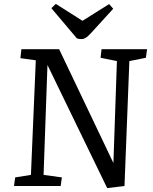

<svg xmlns="http://www.w3.org/2000/svg" viewBox="-20 -956 784 987"><path d="M563 -118 581 -642 497 -659 502 -703H736L730 -659L645 -642L620 0L531 11L224 -622L204 -57L298 -44L292 0H52L58 -44L139 -57L164 -646L85 -657L90 -703H284ZM244 -914 267 -936 404 -849 541 -935 562 -911 447 -785Q432 -769 421 -762Q410 -755 399 -755Q390 -755 385 -756Q380 -757 375 -759Z"/></svg>

Font: Literata 18pt
Style: Italic
Weight: 400
Italic angle: -2°
Designer: Latin by Veronika Burian and Jose Scaglione. Greek by Irene Vlachou. Cyrillic by Vera Evstafieva
Foundry: TypeTogether
Version: Version 3.103;gftools[0.9.29]